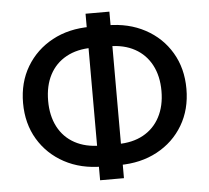

<svg xmlns="http://www.w3.org/2000/svg" viewBox="-55 -820 995 913"><g transform="rotate(-5 443.0 -363.5)"><path d="M402.8 -30.3Q300.3 -30.3 221.7 -72.8Q143.1 -115.2 98.1 -190.4Q53.2 -265.6 53.2 -363.8Q53.2 -461.9 98.1 -537.1Q143.1 -612.3 221.7 -654.8Q300.3 -697.3 402.8 -697.3H483.9Q585.9 -697.3 664.8 -654.8Q743.7 -612.3 788.3 -537.1Q833 -461.9 833 -363.8Q833 -265.6 788.3 -190.4Q743.7 -115.2 664.8 -72.8Q585.9 -30.3 483.9 -30.3ZM402.8 -130.4H483.9Q555.2 -130.4 606.7 -158.7Q658.2 -187 686 -239.7Q713.9 -292.5 713.9 -363.8Q713.9 -435.5 686 -488Q658.2 -540.5 606.7 -568.8Q555.2 -597.2 483.9 -597.2H402.8Q331.5 -597.2 279.8 -568.8Q228 -540.5 200.4 -488Q172.9 -435.5 172.9 -363.8Q172.9 -292.5 200.4 -239.7Q228 -187 279.8 -158.7Q331.5 -130.4 402.8 -130.4ZM386.2 33.7V-761.2H500V33.7Z"/></g></svg>

Font: Inter
Style: 540
Weight: 540
Designer: Rasmus Andersson
Foundry: rsms
Version: Version 4.001;git-66647c0bb